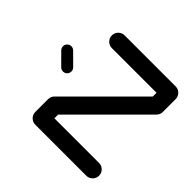

<svg xmlns="http://www.w3.org/2000/svg" viewBox="-187 -1214 1508 1508"><g transform="rotate(-45 567.0 -459.5)"><path d="M1063 -70.8Q1063 -41.5 1042.2 -20.8Q1021.5 0 992.2 0H850.6Q820.8 0 800.3 -20.5L253.9 -566.9H212.4V-70.8Q212.4 -41.5 191.7 -20.8Q170.9 0 141.6 0Q112.3 0 91.6 -20.8Q70.8 -41.5 70.8 -70.8V-637.7Q70.8 -667 91.6 -687.7Q112.3 -708.5 141.6 -708.5H283.2Q313 -708.5 333.5 -688L879.9 -141.6H921.4V-637.7Q921.4 -667 942.1 -687.7Q962.9 -708.5 992.2 -708.5Q1021.5 -708.5 1042.2 -687.7Q1063 -667 1063 -637.7ZM566.9 -732.4Q547.4 -732.4 533.7 -746.1Q520 -759.8 520 -779.3Q520 -798.8 533.7 -812.5L627.4 -905.8Q641.1 -919.4 660.2 -919.4Q679.7 -919.4 693.4 -905.8Q707 -892.1 707 -873Q707 -853.5 693.4 -839.8L600.1 -746.1Q586.4 -732.4 566.9 -732.4Z"/></g></svg>

Font: Robtronika
Style: Regular
Weight: 400
Designer: GGBot
Version: 1.00